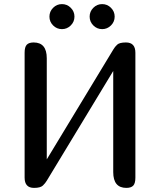

<svg xmlns="http://www.w3.org/2000/svg" viewBox="-20 -916 780 936"><path d="M594 -709Q640 -709 640 -659V-50Q640 -22 629.5 -11Q619 0 596 0Q532 0 532 -77V-570L208 -35Q201 -23 189 -11.5Q177 0 146 0Q100 0 100 -50V-659Q100 -687 110.5 -698Q121 -709 144 -709Q208 -709 208 -632V-139L532 -674Q540 -688 551.5 -698.5Q563 -709 594 -709ZM221 -835Q221 -860 239 -878Q257 -896 282 -896Q307 -896 325 -878Q343 -860 343 -835Q343 -810 325 -792Q307 -774 282 -774Q257 -774 239 -792Q221 -810 221 -835ZM417 -835Q417 -860 435 -878Q453 -896 478 -896Q503 -896 521 -878Q539 -860 539 -835Q539 -810 521 -792Q503 -774 478 -774Q453 -774 435 -792Q417 -810 417 -835Z"/></svg>

Font: Marmelad
Style: Regular
Weight: 400
Designer: Manvel Shmavonyan
Foundry: Cyreal
Version: Version 1.110; ttfautohint (v1.8.4.7-5d5b)